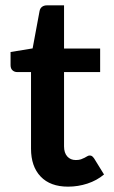

<svg xmlns="http://www.w3.org/2000/svg" viewBox="-20 -690 427 718"><path d="M234.5 8Q168 8 132 -29.8Q96 -67.5 96 -134V-420.5H44Q34 -420.5 26.8 -427Q19.5 -433.5 19.5 -446.5V-495.5L102 -509L128 -649Q130 -659 137.2 -664.5Q144.5 -670 155.5 -670H219.5V-508.5H354.5V-420.5H219.5V-142.5Q219.5 -118.5 231.5 -105Q243.5 -91.5 263.5 -91.5Q275 -91.5 282.8 -94.2Q290.5 -97 296.2 -100Q302 -103 306.5 -105.8Q311 -108.5 315.5 -108.5Q321 -108.5 324.5 -105.8Q328 -103 332 -97.5L369 -37.5Q342 -15 307 -3.5Q272 8 234.5 8Z"/></svg>

Font: Lato TR
Style: Bold
Weight: 700
Designer: Lukasz Dziedzic
Foundry: tyPoland Lukasz Dziedzic
Version: Version 1.104 2013